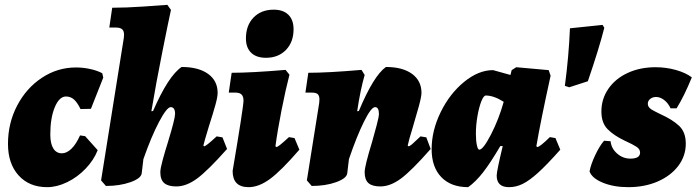

<svg xmlns="http://www.w3.org/2000/svg" viewBox="-20 -762 2881 794"><path d="M188 -206Q188 -168 200.5 -148Q213 -128 236 -128Q256 -128 275.5 -147Q295 -166 311 -202L332 -199L384 -141Q368 -100 334 -64.5Q300 -29 257.5 -8.5Q215 12 175 12Q101 12 57 -36.5Q13 -85 13 -167Q13 -253 51 -325.5Q89 -398 153.5 -440.5Q218 -483 294 -483Q324 -483 353.5 -476.5Q383 -470 403 -459L407 -441L356 -312L313 -311Q300 -338 286 -350.5Q272 -363 253 -363Q225 -363 206.5 -318.5Q188 -274 188 -206Z M876 -198 900 -194 919 -146Q840 -57 795.5 -24Q751 9 709 9Q675 9 659 -5Q643 -19 643 -50Q643 -65 653 -101.5Q663 -138 675 -176Q704 -271 704 -291Q704 -319 686 -319Q670 -319 638 -258.5Q606 -198 573 -104L566 -45Q563 -24 519 -8.5Q475 7 418 7L398 -16L492 -605Q493 -610 493 -618Q493 -634 485 -641Q477 -648 460 -648H432L444 -730Q500 -730 574.5 -735Q649 -740 672 -742L687 -721Q678 -681 651.5 -548.5Q625 -416 606 -302L613 -303Q676 -448 731 -485Q801 -485 840.5 -456.5Q880 -428 880 -378Q880 -361 870.5 -327Q861 -293 844 -240Q823 -171 821 -160L824 -157Q828 -157 840 -166.5Q852 -176 876 -198Z M1175 -195 1198 -191 1218 -143Q1142 -55 1096 -21.5Q1050 12 1008 12Q942 12 942 -55Q987 -321 987 -346Q987 -363 979 -371Q971 -379 954 -379H926L938 -461Q1019 -461 1161 -473L1177 -453Q1161 -391 1144.5 -307.5Q1128 -224 1119 -157L1123 -154Q1127 -154 1138.5 -163Q1150 -172 1175 -195ZM997 -603Q997 -657 1028.5 -689.5Q1060 -722 1112 -722Q1151 -722 1172.5 -701Q1194 -680 1194 -641Q1194 -588 1162.5 -555.5Q1131 -523 1080 -523Q1040 -523 1018.5 -544Q997 -565 997 -603Z M1761 -146Q1682 -56 1638 -23.5Q1594 9 1553 9Q1519 9 1503.5 -5Q1488 -19 1488 -50Q1488 -75 1519 -176Q1529 -212 1538 -245.5Q1547 -279 1547 -291Q1547 -319 1531 -319Q1515 -319 1485 -258.5Q1455 -198 1423 -104L1416 -45Q1413 -24 1369.5 -8.5Q1326 7 1269 7L1249 -16L1300 -336Q1301 -342 1301 -351Q1301 -366 1294 -372.5Q1287 -379 1270 -379H1243L1255 -461Q1336 -461 1475 -473L1488 -452Q1470 -389 1457 -302L1464 -303Q1525 -449 1576 -485Q1645 -485 1684 -456.5Q1723 -428 1723 -378Q1723 -362 1711.5 -320.5Q1700 -279 1688 -239Q1669 -177 1666 -160L1669 -157Q1674 -157 1684 -165.5Q1694 -174 1719 -198L1743 -194Z M2254 -195 2277 -191 2297 -143Q2241 -80 2205 -47.5Q2169 -15 2141.5 -1.5Q2114 12 2085 12Q2034 12 2034 -36Q2034 -54 2059 -158H2049Q2008 -88 1977.5 -49Q1947 -10 1916 12Q1845 12 1805 -29.5Q1765 -71 1765 -145Q1765 -222 1802.5 -298.5Q1840 -375 1899.5 -423.5Q1959 -472 2019 -472L2091 -452L2096 -472L2115 -484L2249 -472L2257 -449Q2215 -258 2198 -157L2202 -154Q2212 -154 2254 -195ZM2063 -341Q2022 -367 1989 -367Q1980 -367 1970.5 -343Q1961 -319 1954.5 -282Q1948 -245 1948 -209Q1948 -181 1952 -162Q1956 -143 1962 -143Q1978 -143 2010.5 -206Q2043 -269 2063 -341Z M2411 -426 2334 -401 2316 -407Q2332 -527 2337 -645L2472 -659L2479 -647Q2457 -560 2411 -426Z M2587 -106Q2627 -106 2627 -131Q2627 -145 2613 -154.5Q2599 -164 2562 -181Q2518 -202 2492.5 -228Q2467 -254 2467 -301Q2467 -353 2496 -395Q2525 -437 2576 -460.5Q2627 -484 2691 -484Q2735 -484 2775.5 -472.5Q2816 -461 2841 -442Q2809 -364 2778 -314H2753Q2743 -336 2726.5 -348.5Q2710 -361 2693 -361Q2679 -361 2669 -353Q2659 -345 2659 -333Q2659 -323 2666.5 -315.5Q2674 -308 2689 -301L2711 -290Q2760 -268 2788 -242Q2816 -216 2816 -168Q2816 -117 2785 -76Q2754 -35 2700 -11.5Q2646 12 2578 12Q2518 12 2473 -6.5Q2428 -25 2418 -53Q2423 -81 2441 -119.5Q2459 -158 2478 -180L2505 -178Q2508 -148 2532 -127Q2556 -106 2587 -106Z"/></svg>

Font: Alegreya Black
Style: Italic
Weight: 900
Italic angle: -7°
Designer: Juan Pablo del Peral
Foundry: Huerta Tipografica
Version: Version 2.007; ttfautohint (v1.6)